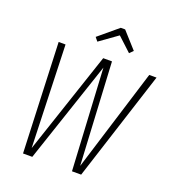

<svg xmlns="http://www.w3.org/2000/svg" viewBox="-156 -1004 1010 1123"><g transform="rotate(20 349.0 -443.0)"><path d="M300.8 -763.2 282.2 -786.1 401.9 -886.2H429.2L520 -785.2L498 -763.2L412.1 -842.8ZM698.2 -684.1 478 0H420.9L386.2 -632.8L173.8 0H116.2L88.9 -684.1H131.8L152.8 -46.9L366.2 -684.1H420.9L455.1 -45.9L652.8 -684.1Z"/></g></svg>

Font: Fira Sans Compressed ExtraLight
Style: Italic
Weight: 250
Width: 3
Italic angle: -8°
Designer: Carrois Corporate & Edenspiekermann AG
Foundry: Carrois Corporate GbR & Edenspiekermann AG
Version: Version 4.203;PS 004.203;hotconv 1.0.88;makeotf.lib2.5.64775